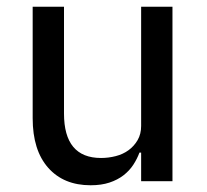

<svg xmlns="http://www.w3.org/2000/svg" viewBox="-20 -538 614 570"><path d="M399 -85H394Q387 -66 375.5 -48.5Q364 -31 346.5 -17.5Q329 -4 305 4Q281 12 249 12Q169 12 123 -40Q77 -92 77 -187V-518H170V-201Q170 -69 280 -69Q302 -69 323.5 -74.5Q345 -80 361.5 -92Q378 -104 388.5 -122Q399 -140 399 -164V-518H492V0H399Z"/></svg>

Font: IBM Plex Sans Thai Text
Style: Regular
Weight: 450
Designer: Mike Abbink, Paul van der Laan, Pieter van Rosmalen, Ben Mitchell, Mark Frömberg
Foundry: Bold Monday
Version: Version 1.1